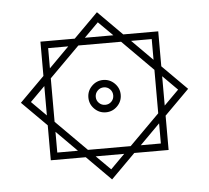

<svg xmlns="http://www.w3.org/2000/svg" viewBox="-58 -781 1088 999"><g transform="rotate(-5 486.0 -282.0)"><path d="M360.8 27.3H178.2V-155.3L49.3 -284.2L178.2 -413.1V-592.3H357.4L484.4 -719.2L610.8 -592.3H793.5V-409.7L922.4 -280.8L793.5 -151.9V27.3H614.3L487.3 154.3ZM410.2 -592.3H559.1L484.4 -666.5ZM756.3 -446.8V-555.2H648.4ZM215.3 -449.7 320.3 -555.2H215.3ZM215.3 -397.5V-170.4L375.5 -9.8H598.6L756.3 -167.5V-394.5L596.2 -555.2H373ZM401.4 -280.8Q401.4 -315.4 426.3 -340.3Q451.2 -365.2 485.8 -365.2Q520.5 -365.2 545.4 -340.3Q570.3 -315.4 570.3 -280.8Q570.3 -246.1 545.4 -221.2Q520.5 -196.3 485.8 -196.3Q451.2 -196.3 426.3 -221.2Q401.4 -246.1 401.4 -280.8ZM178.2 -360.4 101.6 -283.7 178.2 -207ZM793.5 -357.9V-204.6L870.1 -281.2ZM439.9 -280.8Q439.9 -261.7 453.4 -248.5Q466.8 -235.4 485.8 -235.4Q504.9 -235.4 518.1 -248.5Q531.2 -261.7 531.2 -280.8Q531.2 -299.8 518.1 -313.2Q504.9 -326.7 485.8 -326.7Q466.8 -326.7 453.4 -313.2Q439.9 -299.8 439.9 -280.8ZM215.3 -118.2V-9.8H323.2ZM651.4 -9.8H756.3V-115.2ZM561.5 27.3H412.6L487.3 101.6Z"/></g></svg>

Font: Vazir Black WOL
Style: Black-WOL
Weight: 900
Designer: Saber Rastikerdar
Foundry: Saber Rastikerdar
Version: Version 30.0.0